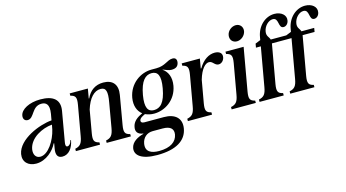

<svg xmlns="http://www.w3.org/2000/svg" viewBox="-102 -1082 3017 1674"><g transform="rotate(-15 1406.5 -245.5)"><path d="M340 16C397 16 436 -35 448 -104H441C436 -74 418 -59 404 -59C390 -59 386 -74 391 -100L438 -370C455 -468 398 -516 280 -516C181 -516 102 -474 93 -420C88 -394 100 -370 129 -370C190 -370 191 -477 280 -477C318 -477 353 -458 338 -370L328 -314C219 -306 19 -227 -4 -99C-16 -29 32 16 103 16C194 16 268 -57 294 -115H299L291 -70C281 -15 296 16 340 16ZM100 -115C118 -213 234 -270 322 -277L314 -235C293 -143 226 -33 153 -33C114 -33 92 -66 100 -115Z M464 0H682V-21C637 -31 627 -50 638 -114L674 -319C704 -416 753 -468 811 -468C860 -468 872 -432 854 -333L816 -114C805 -50 787 -31 742 -21V0H960V-21C915 -31 905 -50 916 -114L961 -374C977 -465 933 -516 848 -516C777 -516 725 -480 695 -414H691L706 -500H542V-479C587 -469 597 -450 586 -386L538 -114C527 -50 509 -31 464 -21Z M1142 217C1313 217 1406 157 1424 54C1440 -37 1382 -88 1282 -88H1106C1082 -88 1074 -99 1076 -112C1078 -122 1086 -134 1107 -145L1129 -156C1153 -145 1180 -139 1209 -139C1306 -139 1411 -206 1433 -330C1446 -405 1422 -459 1378 -489V-491C1408 -481 1427 -469 1454 -469C1496 -469 1514 -486 1520 -516C1525 -546 1512 -562 1486 -562C1436 -562 1412 -516 1328 -516H1283C1187 -516 1081 -447 1059 -322C1047 -251 1069 -199 1108 -169L1094 -162C1036 -134 1017 -100 1012 -68C1006 -38 1015 -3 1072 4L1071 7C1018 21 963 50 953 104C942 167 999 217 1142 217ZM1056 90C1065 39 1103 5 1156 5H1246C1319 5 1344 37 1336 84C1325 145 1271 187 1167 187C1094 187 1043 162 1056 90ZM1155 -321C1177 -445 1221 -486 1277 -486C1332 -486 1357 -444 1337 -333C1315 -208 1272 -169 1215 -169C1161 -169 1136 -210 1155 -321Z M1475 0H1693V-21C1648 -31 1638 -50 1649 -114L1685 -317C1712 -410 1752 -449 1785 -449C1819 -449 1827 -408 1863 -408C1889 -408 1911 -430 1916 -458C1923 -494 1897 -516 1854 -516C1802 -516 1748 -484 1707 -414H1702L1717 -500H1553V-479C1598 -469 1608 -450 1597 -386L1549 -114C1538 -50 1520 -31 1475 -21Z M1870 0H2088V-21C2043 -31 2033 -50 2044 -114L2112 -500H1948V-479C1993 -469 2003 -450 1992 -386L1944 -114C1933 -50 1915 -31 1870 -21ZM2012 -631C2005 -592 2030 -561 2069 -561C2107 -561 2144 -592 2151 -631C2157 -669 2132 -700 2094 -700C2055 -700 2018 -669 2012 -631Z M2122 0H2340V-21C2295 -31 2285 -50 2296 -114L2358 -465H2535L2473 -114C2462 -50 2444 -31 2399 -21V0H2617V-21C2572 -31 2562 -50 2573 -114L2635 -465H2743L2749 -500H2634C2626 -527 2601 -537 2609 -580C2617 -627 2657 -667 2696 -667C2754 -667 2720 -576 2771 -576C2794 -576 2814 -596 2818 -623C2827 -670 2783 -708 2721 -708C2637 -708 2565 -640 2549 -546L2544 -519L2497 -500H2357C2349 -527 2324 -537 2332 -580C2340 -627 2380 -667 2419 -667C2477 -667 2443 -576 2494 -576C2517 -576 2537 -596 2541 -623C2550 -670 2506 -708 2444 -708C2360 -708 2288 -640 2272 -546L2267 -519L2220 -500L2214 -465H2258L2196 -114C2185 -50 2167 -31 2122 -21Z"/></g></svg>

Font: RL Madena Oblique
Style: Regular
Weight: 400
Italic angle: -10°
Designer: I Kadek Wantara Putra
Foundry: Roughlines ID
Version: Version 1.000;Glyphs 3.1.2 (3151)